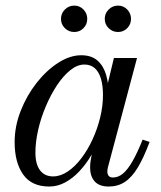

<svg xmlns="http://www.w3.org/2000/svg" viewBox="-20 -672 590 702"><path d="M160 10Q95.5 10 64.5 -34.2Q33.5 -78.5 33.5 -152.5Q33.5 -210 55.5 -266.2Q77.5 -322.5 113.5 -368.5Q149.5 -414.5 192.5 -442.2Q235.5 -470 277 -470Q314.5 -470 336.5 -450.5Q358.5 -431 368 -398.2Q377.5 -365.5 377.5 -326Q377.5 -291 370 -252.5Q362.5 -214 348.2 -176.5Q334 -139 314.2 -105.2Q294.5 -71.5 270.2 -45.8Q246 -20 218.2 -5Q190.5 10 160 10ZM174 -27Q201 -27 227.5 -44.8Q254 -62.5 277.2 -93Q300.5 -123.5 318.2 -162Q336 -200.5 346.2 -242.2Q356.5 -284 356.5 -324Q356.5 -359.5 349 -384.5Q341.5 -409.5 326.5 -422.8Q311.5 -436 288.5 -436Q262.5 -436 236.8 -415.2Q211 -394.5 188.2 -360Q165.5 -325.5 147.5 -283.2Q129.5 -241 119.5 -197Q109.5 -153 109.5 -114Q109.5 -71.5 126.5 -49.2Q143.5 -27 174 -27ZM377.5 10Q342.5 10 326 -9Q309.5 -28 309.5 -58Q309.5 -66.5 310 -73.2Q310.5 -80 311.5 -85L327 -172L354 -251L369 -346L396.5 -460H481L374.5 -60Q372.5 -52.5 372.5 -44Q372.5 -35.5 377.2 -29.2Q382 -23 393 -23Q412.5 -23 429.8 -37.5Q447 -52 464.5 -82.5Q482 -113 501.5 -161.5L527 -153Q505.5 -95.5 483.8 -59.5Q462 -23.5 436.5 -6.8Q411 10 377.5 10ZM411.5 -555Q391.5 -555 377.2 -569Q363 -583 363 -603Q363 -623 377.2 -637.2Q391.5 -651.5 411.5 -651.5Q431.5 -651.5 445.2 -637.2Q459 -623 459 -603Q459 -583 445.2 -569Q431.5 -555 411.5 -555ZM251.5 -555Q231.5 -555 217.2 -569Q203 -583 203 -603Q203 -623 217.2 -637.2Q231.5 -651.5 251.5 -651.5Q271.5 -651.5 285.2 -637.2Q299 -623 299 -603Q299 -583 285.2 -569Q271.5 -555 251.5 -555Z"/></svg>

Font: Bodoni Moda 9pt
Style: Italic
Weight: 400
Italic angle: -13°
Designer: Owen Earl
Foundry: indestructible type
Version: Version 2.005